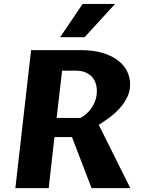

<svg xmlns="http://www.w3.org/2000/svg" viewBox="-20 -975 748 995"><path d="M262.2 -264.6 232.4 0H59.6L141.1 -715.3H397.9Q463.4 -715.3 511.7 -700.7Q560.1 -686 591.8 -661.6Q623.5 -637.2 638.9 -605.2Q654.3 -573.2 654.3 -538.6Q654.3 -502 638.9 -470.7Q623.5 -439.5 599.9 -413.3Q576.2 -387.2 547.4 -366Q518.6 -344.7 491.7 -328.1L655.3 0H454.6L353 -264.6ZM273.4 -363.8H397Q412.6 -372.1 428 -385.5Q443.4 -398.9 455.3 -416.7Q467.3 -434.6 474.6 -456.3Q481.9 -478 481.9 -502.9Q481.9 -525.9 475.1 -545.4Q468.3 -564.9 454.3 -579.1Q440.4 -593.3 419.7 -601.1Q398.9 -608.9 371.1 -608.9H301.8ZM291.5 -782.2 408.2 -954.6H576.2L418.5 -782.2Z"/></svg>

Font: Proza Libre
Style: Bold Italic
Weight: 700
Designer: Jasper de Waard
Foundry: Jasper de Waard
Version: Version 1.000; ttfautohint (v1.4.1.8-43bc)